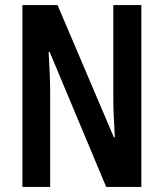

<svg xmlns="http://www.w3.org/2000/svg" viewBox="-20 -734 642 754"><path d="M535 0V-714H425V-350C425 -310 427 -259 431 -195H427L206 -714H68V0H177V-372C177 -413 175 -465 171 -530H175L397 0Z"/></svg>

Font: Noto Sans Myanmar UI ExtraCondensed SemiBold
Style: Regular
Weight: 600
Width: 2
Designer: Monotype Design Team
Foundry: Monotype Imaging Inc.
Version: Version 2.103